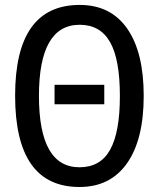

<svg xmlns="http://www.w3.org/2000/svg" viewBox="-20 -745 640 775"><path d="M300.8 9.8Q41 9.8 41 -358.9Q41 -725.1 301.8 -725.1Q426.8 -725.1 493.4 -629.6Q560.1 -534.2 560.1 -357.9Q560.1 -181.6 492.7 -85.9Q425.3 9.8 300.8 9.8ZM300.8 -69.8Q385.3 -69.8 424.6 -140.6Q463.9 -211.4 463.9 -357.9Q463.9 -505.9 424.1 -575.4Q384.3 -645 301.8 -645Q137.2 -645 137.2 -357.9Q137.2 -69.8 300.8 -69.8ZM200.2 -402.8H400.9V-324.2H200.2Z"/></svg>

Font: Noto Mono
Style: Regular
Weight: 400
Designer: Monotype Design Team
Foundry: Monotype Imaging Inc.
Version: Version 1.00